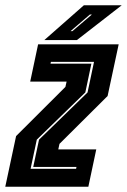

<svg xmlns="http://www.w3.org/2000/svg" viewBox="-30 -708 482 728"><path d="M-10 0 31 -192 218 -378.5 222.5 -398.5H84.5L114.5 -540H420L378 -344L195.5 -162.5L191 -141.5H335L305 0ZM86 -68H258.5L260 -75H96L118 -178.5L302 -357.5L326.5 -473.5H163L161.5 -466.5H316.5L293.5 -357.5L109.5 -178.5ZM138 -556 288 -688H431.5L261.5 -556ZM237.5 -590H244.5L318.5 -653H311Z"/></svg>

Font: Tourney Condensed ExtraBold
Style: Italic
Weight: 800
Width: 3
Italic angle: -12°
Designer: Tyler Finck
Foundry: Etcetera Type Co
Version: Version 1.010; ttfautohint (v1.8.3)